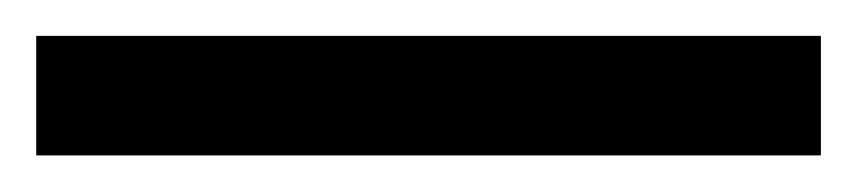

<svg xmlns="http://www.w3.org/2000/svg" viewBox="-22 70 473 106"><path d="M431.2 155.8H-2V89.8H431.2Z"/></svg>

Font: f2_46894          
Style: Regular
Weight: 600
Foundry: Ascender Corporation
Version: Version 1.10